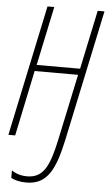

<svg xmlns="http://www.w3.org/2000/svg" viewBox="-63 -754 590 1044"><g transform="rotate(5 232.0 -232.0)"><path d="M121 250C235 250 277 166 313 -1L464 -714H427L359 -392H122L190 -714H153L2 0H39L114 -358H351L275 0C243 152 210 216 122 216C89 216 61 207 38 191V232C56 242 85 250 121 250Z"/></g></svg>

Font: Noto Sans ExtraCondensed ExtraLight
Style: Italic
Weight: 200
Width: 2
Italic angle: -12°
Designer: Monotype Design Team
Foundry: Monotype Imaging Inc.
Version: Version 2.013